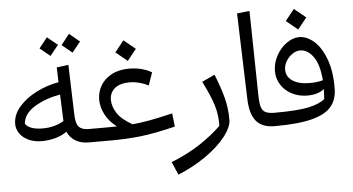

<svg xmlns="http://www.w3.org/2000/svg" viewBox="-62 -877 2300 1251"><g transform="rotate(-5 1088.0 -251.0)"><path d="M529 -40 509 0H492Q442 0 406 -21.5Q370 -43 353 -82Q321 -59 278 -47Q235 -35 189 -35Q139 -35 102 -52.5Q65 -70 45 -99Q25 -128 25 -161Q25 -221 69.5 -272.5Q114 -324 184 -359.5Q254 -395 330 -408L327 -505L404 -515L414 -195Q415 -131 435 -109Q455 -87 499 -87H517ZM202 -117Q243 -117 278.5 -127Q314 -137 340 -153L333 -327Q239 -311 166.5 -267.5Q94 -224 88 -158Q99 -139 128 -128Q157 -117 202 -117ZM371 -647 425 -716 493 -660 438 -592ZM226 -638 280 -706 348 -651 293 -583Z M1060 -54Q925 -21 833 -10.5Q741 0 631 0H509L489 -41L516 -87H614Q662 -87 684 -88Q634 -126 609 -174.5Q584 -223 584 -271Q584 -320 608 -362Q632 -404 680 -430Q728 -456 795 -456Q880 -456 943 -419L914 -336Q884 -351 852 -359Q820 -367 795 -367Q727 -367 693.5 -338.5Q660 -310 660 -263Q660 -220 688.5 -176Q717 -132 787 -93Q841 -98 899 -108.5Q957 -119 1050 -141ZM716 -569 775 -643 851 -581 792 -507Z M1019 175Q1130 131 1212 76Q1294 21 1349 -33Q1352 -102 1331.5 -168.5Q1311 -235 1263 -329L1347 -368Q1383 -278 1400.5 -210Q1418 -142 1418 -68Q1418 -20 1369.5 42Q1321 104 1238 162Q1155 220 1056 260Z M1528 -753 1610 -762 1620 -202Q1621 -155 1629 -131Q1637 -107 1657 -97Q1677 -87 1716 -87L1729 -41L1709 0Q1625 0 1586.5 -48.5Q1548 -97 1546 -196Z M2119 -212Q2119 -140 2081 -93.5Q2043 -47 1953.5 -23.5Q1864 0 1709 0L1689 -42L1716 -87Q1865 -87 1937.5 -102.5Q2010 -118 2045 -148Q2048 -183 2048 -213Q2009 -180 1938 -180Q1883 -180 1837.5 -203.5Q1792 -227 1766.5 -267.5Q1741 -308 1741 -356Q1741 -409 1767 -457Q1793 -505 1834 -534.5Q1875 -564 1918 -564Q1966 -564 2012.5 -524.5Q2059 -485 2089.5 -405Q2120 -325 2119 -212ZM1960 -260Q2011 -260 2047 -271Q2039 -374 2002 -425.5Q1965 -477 1916 -477Q1891 -477 1866 -460.5Q1841 -444 1824.5 -417Q1808 -390 1808 -360Q1808 -314 1849 -287Q1890 -260 1960 -260ZM1840 -676 1899 -750 1975 -688 1916 -614Z"/></g></svg>

Font: FiraGO Book
Style: Italic
Weight: 350
Italic angle: -8°
Designer: bBox Type GmbH
Foundry: bBox Type GmbH
Version: Version 1.001